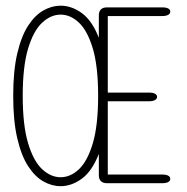

<svg xmlns="http://www.w3.org/2000/svg" viewBox="-20 -645 659 676"><path d="M579.5 -604Q579.5 -597 572.2 -592.8Q565 -588.5 551 -588.5H359.5V-319H504.5Q518.5 -319 525.8 -315Q533 -311 533 -304Q533 -297 525.8 -292.8Q518.5 -288.5 504.5 -288.5H359.5V-30.5H551Q565 -30.5 572.2 -26.5Q579.5 -22.5 579.5 -15Q579.5 -8 572.2 -4Q565 0 551 0H356.5Q342.5 0 335.2 -7.2Q328 -14.5 328 -28.5V-103Q304 -42 268 -15.8Q232 10.5 193.5 10.5Q162.5 10.5 132.8 -6.2Q103 -23 79 -60Q55 -97 40.8 -158Q26.5 -219 26.5 -307.5Q26.5 -396 40.8 -456.8Q55 -517.5 79 -554.5Q103 -591.5 132.8 -608.2Q162.5 -625 193.5 -625Q232 -625 268 -599Q304 -573 328 -512V-590.5Q328 -604.5 335.2 -611.8Q342.5 -619 356.5 -619H551Q565 -619 572.2 -615.2Q579.5 -611.5 579.5 -604ZM60 -307.5Q60 -203.5 79 -140.5Q98 -77.5 128.5 -49.2Q159 -21 193.5 -21Q228 -21 258 -49.2Q288 -77.5 306.8 -140.5Q325.5 -203.5 325.5 -307.5Q325.5 -411.5 306.8 -474.2Q288 -537 258 -565.2Q228 -593.5 193.5 -593.5Q159 -593.5 128.5 -565.2Q98 -537 79 -474.2Q60 -411.5 60 -307.5Z"/></svg>

Font: Sono Monospace ExtraLight
Style: Regular
Weight: 250
Version: Version 2.112